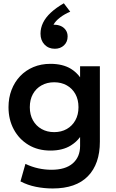

<svg xmlns="http://www.w3.org/2000/svg" viewBox="-20 -894 687 1140"><path d="M293 225Q242 225 193.2 215.2Q144.5 205.5 101.5 183L131 79Q168.5 97 207.5 105.5Q246.5 114 285.5 114Q368.5 114 412 76Q455.5 38 455.5 -27.5V-80.5Q434 -51 401 -30.5Q352.5 0 279.5 0Q205 0 149 -33.8Q93 -67.5 61.8 -125.8Q30.5 -184 30.5 -257.5Q30.5 -313 48.5 -360Q66.5 -407 99.5 -441.8Q132.5 -476.5 178.2 -495.8Q224 -515 279.5 -515Q352.5 -515 401 -485.5Q434 -465 455.5 -435V-500.5H573V-53Q573 79.5 502 152.2Q431 225 293 225ZM301.5 -109.5Q344 -109.5 376.5 -128Q409 -146.5 427.5 -179.8Q446 -213 446 -257.5Q446 -302.5 427.5 -335.8Q409 -369 376.5 -387.2Q344 -405.5 301.5 -405.5Q259.5 -405.5 226.8 -387.2Q194 -369 175.5 -335.8Q157 -302.5 157 -257.5Q157 -213 175.5 -179.8Q194 -146.5 226.8 -128Q259.5 -109.5 301.5 -109.5ZM305.5 -604.5Q268 -604.5 244.2 -629.5Q220.5 -654.5 220.5 -694Q220.5 -728 235.8 -759.2Q251 -790.5 282 -819.2Q313 -848 359 -874.5L397 -824.5Q364 -811 336.5 -790Q309 -769 297.5 -747Q301 -747 304.5 -747Q323.5 -747 341 -739.5Q358.5 -732 370 -716Q381.5 -700 381.5 -677.5Q381.5 -645 360 -624.8Q338.5 -604.5 305.5 -604.5Z"/></svg>

Font: Geologica EX Med
Style: Regular
Weight: 500
Designer: Sindre Bremnes, Frode Helland
Foundry: Monokrom Skriftforlag AS
Version: Version 1.010;gftools[0.9.28]